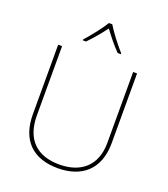

<svg xmlns="http://www.w3.org/2000/svg" viewBox="-168 -1133 1048 1196"><g transform="rotate(20 356.0 -535.5)"><path d="M368 -1015H346C322 -974 267 -905 230 -864V-858H251C288 -895 329 -945 357 -983C385 -945 424 -895 461 -858H482V-864C445 -905 392 -974 368 -1015ZM618 -318V-780H592V-310C592 -158 498 -81 356 -81C207 -81 121 -162 121 -322V-780H95V-320C95 -147 190 -56 355 -56C510 -56 618 -140 618 -318Z"/></g></svg>

Font: Noto Sans Malayalam UI Thin
Style: Regular
Weight: 100
Designer: Jelle Bosma - Monotype Design Team
Foundry: Monotype Imaging Inc.
Version: Version 2.104